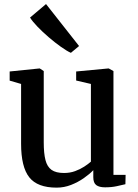

<svg xmlns="http://www.w3.org/2000/svg" viewBox="-20 -892 662 924"><path d="M485.5 9.5Q457.5 9.5 443.2 -1.2Q429 -12 429 -39V-73Q411 -54 383 -34.5Q355 -15 321.8 -2Q288.5 11 252.5 11Q160 11 120.8 -38.8Q81.5 -88.5 81.5 -200.5V-488L26.5 -504V-548L169 -562.5H171.5L190.5 -550V-207Q190.5 -154 198.8 -121.8Q207 -89.5 228 -74.5Q249 -59.5 288 -59.5Q317 -59.5 341.5 -68.5Q366 -77.5 385.2 -90Q404.5 -102.5 417.5 -114V-488L346.5 -504.5V-548L500.5 -562.5H503.5L526 -550V-50.5H584.5L583.5 -5.5Q566.5 -1.5 542 4Q517.5 9.5 485.5 9.5ZM320.5 -638Q301.5 -646.5 273 -666.8Q244.5 -687 214.5 -712.8Q184.5 -738.5 160.2 -763.8Q136 -789 124.5 -807.5L201.5 -872.5L360.5 -670.5L321.5 -638Z"/></svg>

Font: Merriweather 28pt Medium
Style: Regular
Weight: 500
Version: Version 2.100